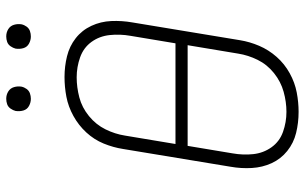

<svg xmlns="http://www.w3.org/2000/svg" viewBox="-201 -769 978 616"><g transform="rotate(-90 288.0 -461.0)"><path d="M237 8Q268 8 299.5 2Q331 -4 361 -20.5Q391 -37 413.5 -62.5Q436 -88 449 -118.5Q462 -149 467 -180L524 -525Q530 -559 528.5 -593Q527 -627 513 -657Q499 -687 473.5 -707Q448 -727 415.5 -735Q383 -743 349 -743Q317 -743 285.5 -737Q254 -731 224 -714.5Q194 -698 171 -673Q148 -648 135.5 -617.5Q123 -587 118 -555L61 -210Q55 -176 57 -142Q59 -108 72.5 -78.5Q86 -49 111.5 -28.5Q137 -8 169.5 0Q202 8 237 8ZM457 -387H134L161 -549Q166 -581 181 -611.5Q196 -642 223.5 -664.5Q251 -687 283.5 -695.5Q316 -704 348 -704Q381 -704 412 -693Q443 -682 461.5 -656.5Q480 -631 483.5 -598Q487 -565 481 -531ZM237 -31Q204 -31 173 -42Q142 -53 123.5 -79Q105 -105 101.5 -137.5Q98 -170 104 -204L128 -348H451L424 -186Q419 -154 404 -123.5Q389 -93 361.5 -71Q334 -49 301.5 -40Q269 -31 237 -31ZM479 -851Q488 -851 496.5 -854Q505 -857 510.5 -864.5Q516 -872 518 -881Q520 -893 516.5 -905Q513 -917 502.5 -923.5Q492 -930 479 -930Q470 -930 461.5 -927Q453 -924 447.5 -916Q442 -908 440 -900Q438 -887 441.5 -875Q445 -863 456 -857Q467 -851 479 -851ZM279 -851Q288 -851 296.5 -854Q305 -857 310.5 -864.5Q316 -872 318 -881Q320 -893 316.5 -905Q313 -917 302.5 -923.5Q292 -930 279 -930Q270 -930 261.5 -927Q253 -924 247.5 -916Q242 -908 240 -900Q238 -887 241.5 -875Q245 -863 256 -857Q267 -851 279 -851Z"/></g></svg>

Font: Iosevka Sparkle Extralight
Style: Italic
Weight: 200
Italic angle: -9°
Designer: Belleve Invis
Foundry: Belleve Invis
Version: Version 4.5.0; ttfautohint (v1.8.3)